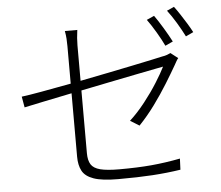

<svg xmlns="http://www.w3.org/2000/svg" viewBox="-56 -884 1113 969"><g transform="rotate(-5 500.0 -399.0)"><path d="M755.9 -783.2Q774.9 -756.8 798.6 -717.5Q822.3 -678.2 838.9 -646L799.8 -627.9Q785.6 -658.2 762 -698.2Q738.3 -738.3 717.8 -766.1ZM859.9 -819.8Q873.5 -801.8 889.6 -777.3Q905.8 -752.9 920.9 -728Q936 -703.1 945.8 -684.1L907.2 -666Q890.6 -699.2 867.7 -737.3Q844.7 -775.4 823.2 -803.2ZM307.1 -108.9V-430.2Q226.1 -413.6 160.6 -400.1Q95.2 -386.7 64.9 -379.9L55.2 -435.1Q87.9 -439 156.2 -451.2Q224.6 -463.4 307.1 -479V-668Q307.1 -688.5 305.9 -706.8Q304.7 -725.1 300.8 -746.1H363.8Q357.9 -704.1 357.9 -668V-488.8Q426.8 -502.4 495.1 -516.1Q563.5 -529.8 622.6 -542Q681.6 -554.2 722.9 -563Q764.2 -571.8 778.8 -575.2Q792.5 -577.1 804 -581.3Q815.4 -585.4 821.8 -588.9L858.9 -560.1Q853.5 -554.2 848.4 -544.9Q843.3 -535.6 838.9 -527.8Q815.4 -486.8 784.2 -436.3Q752.9 -385.7 715.3 -334.2Q677.7 -282.7 634.8 -237.8L588.9 -266.1Q629.4 -303.2 667 -351.1Q704.6 -398.9 733.9 -445.6Q763.2 -492.2 778.8 -523.9Q775.9 -523.4 738 -516.1Q700.2 -508.8 639.2 -496.6Q578.1 -484.4 504.9 -469.7Q431.6 -455.1 357.9 -439.9V-122.1Q357.9 -85.9 370.8 -65.2Q383.8 -44.4 417.7 -35.6Q451.7 -26.9 514.2 -26.9Q605.5 -26.9 676.8 -33.2Q748 -39.6 823.2 -54.2L820.8 2Q750.5 12.7 678 17.3Q605.5 22 503.9 22Q422.9 22 380.4 7.1Q337.9 -7.8 322.5 -36.9Q307.1 -65.9 307.1 -108.9Z"/></g></svg>

Font: Source Han Sans CN Light
Style: Regular
Weight: 300
Designer: Ryoko NISHIZUKA  (kana, bopomofo & ideographs); Paul D. Hunt (Latin, Greek & Cyrillic); Sandoll Communications , Soo-you
Foundry: Adobe
Version: Version 2.000;hotconv 1.0.107;makeotfexe 2.5.65593